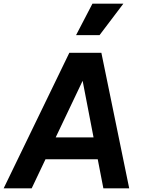

<svg xmlns="http://www.w3.org/2000/svg" viewBox="-47 -1035 779 1055"><path d="M500 -842 631 -1015H461L371 -842ZM127 0 203 -160H490L521 0H663L510 -745H334L-27 0ZM259 -280 407 -591 467 -280Z"/></svg>

Font: Plus Jakarta Sans
Style: Bold Italic
Weight: 700
Italic angle: -8°
Designer: Gumpita Rahayu
Foundry: Tokotype
Version: Version 2.071;gftools[0.9.30]